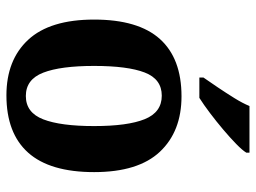

<svg xmlns="http://www.w3.org/2000/svg" viewBox="-122 -684 816 613"><g transform="rotate(90 286.5 -378.0)"><path d="M285 10Q172 10 107.5 -59.5Q43 -129 43 -270Q43 -411 105 -480Q167 -549 288 -549Q400 -549 465 -480Q530 -411 530 -270Q530 -129 468 -59.5Q406 10 285 10ZM287 -52Q340 -52 361.5 -107.5Q383 -163 383 -270Q383 -377 361 -431.5Q339 -486 286 -486Q233 -486 212 -431.5Q191 -377 191 -270Q191 -163 212.5 -107.5Q234 -52 287 -52ZM228 -619Q242 -639 259.5 -665Q277 -691 293.5 -717.5Q310 -744 319 -766H468V-756Q460 -743 440 -723.5Q420 -704 394 -682Q368 -660 341.5 -640Q315 -620 293 -606H228Z"/></g></svg>

Font: Noto Serif Sinhala SemiCondensed
Style: Bold
Weight: 700
Width: 4
Designer: Jelle Bosma - Monotype Design Team
Foundry: Monotype Imaging Inc.
Version: Version 2.007; ttfautohint (v1.8.4.7-5d5b)